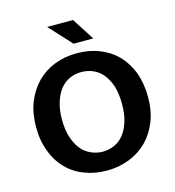

<svg xmlns="http://www.w3.org/2000/svg" viewBox="-120 -920 944 1033"><g transform="rotate(-15 352.0 -404.0)"><path d="M354 -641C399 -641 440 -634 478 -619C516 -604 549 -583 576 -556C603 -528 625 -494 641 -453C656 -412 664 -366 664 -314C664 -263 656 -218 640 -178C624 -138 602 -104 574 -76C546 -48 513 -27 475 -12C436 3 395 11 350 11C305 11 264 4 226 -11C188 -25 155 -46 128 -74C101 -101 79 -135 64 -176C48 -216 40 -262 40 -314C40 -365 48 -410 64 -451C80 -491 102 -525 130 -554C158 -582 191 -604 230 -619C268 -634 309 -641 354 -641ZM185 -314C185 -277 190 -244 199 -217C208 -189 220 -166 235 -148C250 -129 268 -116 289 -107C309 -98 331 -93 354 -93C377 -93 398 -98 419 -107C439 -116 456 -129 471 -148C486 -166 497 -189 506 -217C515 -244 519 -277 519 -314C519 -353 515 -386 506 -414C497 -442 484 -465 469 -484C454 -502 436 -515 416 -524C395 -533 373 -537 350 -537C327 -537 305 -532 285 -523C265 -514 248 -500 233 -482C218 -463 207 -440 198 -412C189 -384 185 -351 185 -314ZM351 -695 237 -819H381L461 -695Z"/></g></svg>

Font: Holmes&Hills Bold
Style: Bold
Weight: 500
Designer: Noopur Datye, Girish Dalvi, Yashodeep Gholap, Pallavi Karambelkar
Foundry: Ek Type
Version: ""